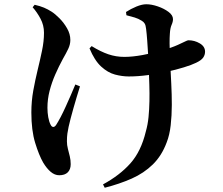

<svg xmlns="http://www.w3.org/2000/svg" viewBox="-20 -798 1040 894"><path d="M132 -764.2 141.4 -775.8Q166.6 -770 184.8 -762.4Q202.9 -754.8 220.6 -743.4Q236.2 -733.5 256.7 -713Q277.2 -692.5 292.3 -666.1Q307.5 -639.8 307.5 -611.8Q307.5 -590.9 297.8 -570.7Q288.2 -550.4 272.6 -523.3Q254.1 -489.4 237.6 -451.8Q221.1 -414.3 211 -375.2Q200.9 -336.1 200.9 -296.2Q200.9 -273.2 204.7 -252.1Q208.6 -230.9 215.4 -217.8Q220.6 -207.2 227.6 -206.9Q234.6 -206.5 241.3 -216.3Q250.7 -230.7 262.3 -252.8Q273.9 -274.9 285.9 -301.5Q297.9 -328.2 309.6 -354.7Q321.3 -381.3 330.8 -404.7L352.4 -395.8Q344.6 -371.8 337.1 -346Q329.6 -320.2 322.1 -294.7Q314.6 -269.1 309 -246.8Q303.5 -224.5 299.5 -207.7Q295.9 -191.4 293.8 -176.3Q291.6 -161.2 291.6 -139.9Q291.6 -122.3 296.2 -104.8Q300.8 -87.3 305 -69.9Q309.2 -52.5 309.2 -33.6Q309.2 -9.3 295.6 4.4Q281.9 18 255.9 18Q234.9 18 216.2 2.2Q197.5 -13.6 181 -41.1Q161.4 -75.3 143.7 -133Q126 -190.8 126 -274.3Q126 -326.9 135 -376.6Q144.1 -426.2 155.4 -472.7Q166.7 -519.1 175.7 -562.4Q184.8 -605.6 184.8 -645.6Q184.8 -680.8 168.5 -711.1Q152.3 -741.4 132 -764.2ZM396.8 -572.8 406.7 -583.3Q448.5 -557.5 484.3 -545.3Q520.2 -533.1 558.8 -533.1Q596.1 -533.1 643 -541.6Q690 -550 734.8 -563.1Q779.6 -576.1 808.3 -589.1Q833.4 -600.3 843.1 -605.4Q852.8 -610.5 857.6 -610.5Q885.8 -610.5 910.3 -596Q934.8 -581.5 934.8 -557.4Q934.8 -542.3 926 -529.7Q917.2 -517.1 892.8 -505.6Q872.3 -495.6 836.6 -484.6Q801 -473.6 757.2 -463.9Q713.4 -454.3 667.7 -448.2Q621.9 -442 579.9 -442Q548.7 -442 515.3 -450.9Q481.9 -459.8 451 -488.1Q420.2 -516.4 396.8 -572.8ZM568.7 -727 566.7 -742.2Q589.5 -756.9 615.4 -767.6Q641.4 -778.2 661.2 -778.2Q685.5 -778.2 714.5 -768.3Q743.5 -758.4 764.5 -742.8Q785.5 -727.2 785.5 -708.9Q785.5 -696.4 778.9 -681.9Q772.4 -667.4 770.9 -641.1Q769.5 -622.7 769.6 -596.6Q769.7 -570.6 770.9 -544.4Q772 -518.2 773 -497Q775 -456.1 777.5 -407.5Q780 -359 780 -309.5Q779.9 -260 774.8 -214.9Q769.8 -169.8 756.3 -135.4Q733.3 -73.2 691.7 -32.4Q650.1 8.3 593.3 33.5Q536.5 58.7 467.6 76.2L459.7 60.5Q537.3 18.5 587.1 -37.3Q636.9 -93.2 659.1 -186.1Q668.1 -217.4 671.6 -253.1Q675.1 -288.7 675.8 -326.7Q676.6 -364.6 675.3 -403Q674.1 -441.4 672.8 -477.7Q671.8 -508.9 669.8 -543.4Q667.8 -577.8 665.4 -609.8Q663.1 -641.8 660.3 -663.3Q658.6 -680.1 653.5 -688.5Q648.3 -696.9 639.3 -701.8Q624.6 -711.1 607.1 -716.5Q589.5 -721.9 568.7 -727Z"/></svg>

Font: Noto Serif KR
Style: Regular
Weight: 200
Designer: Ryoko NISHIZUKA 西塚涼子 (kana & ideographs); Frank Grießhammer (Latin, Greek & Cyrillic); Wenlong ZHANG 张文龙 (bopomofo); San
Foundry: Adobe
Version: Version 2.001;hotconv 1.1.0;makeotfexe 2.6.0